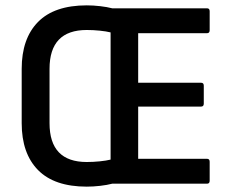

<svg xmlns="http://www.w3.org/2000/svg" viewBox="-20 -686 865 717"><path d="M304 11Q183 11 122 -51Q61 -113 61 -226V-429Q61 -542 122 -604Q183 -666 304 -666Q328 -666 354 -663Q380 -660 399 -655H753Q763 -655 763 -644V-573Q763 -562 753 -562H496V-377H731Q741 -377 741 -366V-299Q741 -288 731 -288H496V-93H753Q763 -93 763 -82V-11Q763 0 753 0H399Q380 5 354 8Q328 11 304 11ZM304 -81Q328 -81 352.5 -83.5Q377 -86 393 -90V-565Q377 -569 352.5 -571.5Q328 -574 304 -574Q165 -574 165 -429V-226Q165 -81 304 -81Z"/></svg>

Font: Sofia Sans Extra Cond
Style: Bold
Weight: 700
Width: 1
Designer: Botio Nikoltchev, Ani Petrova
Foundry: lettersoup
Version: Version 4.100; ttfautohint (v1.8.3)